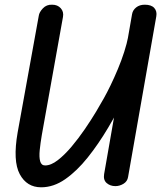

<svg xmlns="http://www.w3.org/2000/svg" viewBox="-20 -792 711 817"><path d="M155 5Q94 5 64 -51Q34 -107 55 -228L145 -725Q147 -740 162.5 -756.5Q178 -773 202 -772Q225 -772 238.5 -757Q252 -742 248 -720L158 -218Q152 -183 149 -153Q146 -123 151 -105.5Q156 -88 172 -88Q197 -88 226 -110.5Q255 -133 284.5 -168Q314 -203 341 -242.5Q368 -282 389 -317Q410 -352 422 -374Q435 -397 450.5 -429Q466 -461 481.5 -498Q497 -535 508.5 -571Q520 -607 526 -638H610L571 -456L517 -391Q482 -319 440.5 -249Q399 -179 353 -121.5Q307 -64 257.5 -29.5Q208 5 155 5ZM471 0Q449 0 434 -13Q419 -26 423 -51L542 -732Q545 -749 559.5 -760.5Q574 -772 596 -772Q624 -772 636.5 -758Q649 -744 645 -722L525 -39Q522 -20 505.5 -10Q489 0 471 0Z"/></svg>

Font: Edu QLD Beginner SemiBold
Style: Regular
Weight: 600
Designer: Tina and Corey Anderson
Foundry: Google for Education
Version: Version 1.003